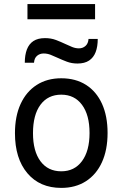

<svg xmlns="http://www.w3.org/2000/svg" viewBox="-20 -905 598 937"><path d="M279 12Q174 12 113.5 -59.8Q53 -131.5 53 -255Q53 -337.5 80.5 -397.5Q108 -457.5 158.8 -490.2Q209.5 -523 279 -523Q349 -523 399.8 -490.8Q450.5 -458.5 477.8 -398.5Q505 -338.5 505 -256Q505 -173.5 477.5 -113.2Q450 -53 399.2 -20.5Q348.5 12 279 12ZM279 -69Q343.5 -69 380.2 -118.8Q417 -168.5 417 -256Q417 -344 380.2 -393.5Q343.5 -443 279 -443Q214 -443 177.5 -393.8Q141 -344.5 141 -255Q141 -167.5 177.5 -118.2Q214 -69 279 -69ZM358 -595Q330 -595 306.2 -604Q282.5 -613 262 -622.5Q244 -631 227.2 -637.5Q210.5 -644 193 -644Q174.5 -644 161 -632.8Q147.5 -621.5 146 -599H101Q101 -636.5 111.2 -663.5Q121.5 -690.5 143.2 -704.8Q165 -719 200 -719Q229 -719 253.2 -709.8Q277.5 -700.5 298.5 -690.5Q316 -682 332.5 -675.5Q349 -669 365 -669Q384 -669 397.2 -680.8Q410.5 -692.5 412 -715H457Q457 -677.5 446.8 -650.8Q436.5 -624 414.8 -609.5Q393 -595 358 -595ZM114 -811V-885H444V-811Z"/></svg>

Font: Overpass
Style: Regular
Weight: 400
Designer: Delve Withrington, Dave Bailey, Thomas Jockin
Foundry: Delve Fonts LLC
Version: Version 4.000